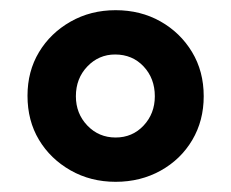

<svg xmlns="http://www.w3.org/2000/svg" viewBox="-20 -736 454 377"><path d="M207 -379Q158 -379 118.5 -401.5Q79 -424 56.5 -461.5Q34 -499 34 -548Q34 -596 56.5 -633.5Q79 -671 118.5 -693.5Q158 -716 207 -716Q256 -716 295 -694Q334 -672 357 -634Q380 -596 380 -547Q380 -499 357.5 -461Q335 -423 295.5 -401Q256 -379 207 -379ZM207 -466Q240 -466 262 -489.5Q284 -513 284 -547Q284 -582 262 -605.5Q240 -629 206 -629Q174 -629 151.5 -605.5Q129 -582 129 -547Q129 -513 151.5 -489.5Q174 -466 207 -466Z"/></svg>

Font: Nunito Sans 7pt SemiExpanded ExtraBold
Style: Regular
Weight: 800
Width: 6
Designer: Vernon Adams
Foundry: Vernon Adams
Version: Version 3.101;gftools[0.9.27]